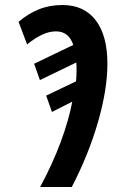

<svg xmlns="http://www.w3.org/2000/svg" viewBox="-20 -745 460 765"><path d="M266 0Q333 -129 370.5 -259Q408 -389 408 -491Q408 -603 361.5 -664Q315 -725 229 -725Q177 -725 134 -707.5Q91 -690 54 -658L88 -568Q117 -592 146 -606Q175 -620 203 -620Q254 -620 272 -566L116 -491L139 -426L284 -496Q285 -486 285 -462Q285 -453 284.5 -442.5Q284 -432 283 -421L164 -364L187 -299L268 -340Q254 -266 222 -179.5Q190 -93 140 0Z"/></svg>

Font: Noto Sans Display Condensed
Style: Bold Italic
Weight: 700
Width: 3
Designer: Monotype Design team
Foundry: Monotype Imaging Inc.
Version: 1.000